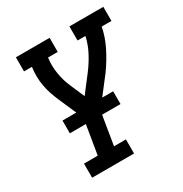

<svg xmlns="http://www.w3.org/2000/svg" viewBox="-171 -658 942 991"><g transform="rotate(-30 300.0 -162.5)"><path d="M93 205V121H175L209 -84L145 -231Q134 -256 125.5 -281.5Q117 -307 112 -334Q107 -361 106.5 -389.5Q106 -418 110 -446H63V-530H264V-446H206Q200 -398 207.5 -352Q215 -306 233 -265L270 -179L343 -274Q373 -313 396 -356.5Q419 -400 429 -446H382V-530H584V-446H526Q515 -390 488.5 -336.5Q462 -283 427 -234Q427 -234 427 -234Q427 -234 427 -234L426 -233Q424 -230 422.5 -227.5Q421 -225 419 -223L304 -74L272 121H343V205ZM108 -51V-127H410V-51Z"/></g></svg>

Font: Iosevka Curly Slab MdExObl
Style: Regular
Weight: 500
Width: 7
Italic angle: -9°
Monospace: yes
Designer: Belleve Invis
Foundry: Belleve Invis
Version: Version 11.1.0; ttfautohint (v1.8.3)